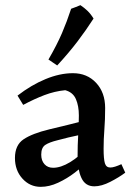

<svg xmlns="http://www.w3.org/2000/svg" viewBox="-20 -719 514 745"><path d="M263 -435Q318 -435 353 -397.5Q388 -360 388 -300Q388 -255 385 -217Q382 -179 382 -142Q382 -102 387 -85.5Q392 -69 408 -69Q416 -69 427 -72.5Q438 -76 451 -82L466 -49Q442 -31 408 -13.5Q374 4 346 4Q311 4 296 -28.5Q281 -61 281 -109Q281 -156 283.5 -198.5Q286 -241 286 -271Q286 -308 274.5 -334.5Q263 -361 233 -369Q192 -365 152.5 -350Q113 -335 70 -312L48 -348Q101 -389 156.5 -412Q212 -435 263 -435ZM335 -259 297 -197Q268 -191 245 -185.5Q222 -180 204 -175Q171 -167 155.5 -156.5Q140 -146 140 -119Q140 -96 152.5 -82Q165 -68 186 -68Q216 -68 251.5 -89.5Q287 -111 319 -146V-95Q300 -72 270 -49Q240 -26 205.5 -10Q171 6 138 6Q96 6 67 -26Q38 -58 38 -106Q38 -156 71.5 -178.5Q105 -201 171 -217Q203 -225 243.5 -234.5Q284 -244 335 -259ZM292 -699Q307 -689 319.5 -677Q332 -665 343 -647Q314 -602 281 -558.5Q248 -515 202 -465L168 -488Q201 -545 220.5 -590.5Q240 -636 256 -685Q264 -688 273.5 -691.5Q283 -695 292 -699Z"/></svg>

Font: Ruwudu Medium
Style: Regular
Weight: 500
Designer: Becca Hirsbrunner Spalinger
Foundry: SIL International
Version: Version 3.000